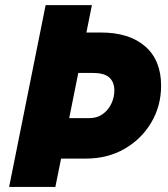

<svg xmlns="http://www.w3.org/2000/svg" viewBox="-20 -740 665 760"><path d="M176.3 -112.3 208.5 -272.5H335.4Q364.3 -272.5 386.2 -288.1Q408.2 -303.7 420.4 -328.9Q432.6 -354 432.6 -381.8Q432.6 -415 412.8 -433.1Q393.1 -451.2 348.1 -451.2H245.6L276.9 -611.3H379.4Q491.7 -611.3 554.7 -556.4Q617.7 -501.5 617.7 -400.9Q617.7 -321.3 579.1 -255.6Q540.5 -189.9 473.4 -151.1Q406.2 -112.3 320.8 -112.3ZM16.1 0 160.6 -719.7H343.8L199.2 0Z"/></svg>

Font: Reddit Sans Black
Style: Italic
Weight: 900
Italic angle: -11.25°
Designer: Stephen Hutchings
Version: Version 1.013